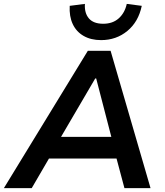

<svg xmlns="http://www.w3.org/2000/svg" viewBox="-45 -966 847 986"><path d="M-25 0 406 -705H523L728 0H594L542 -195L590 -152H170L231 -194L118 0ZM444 -563 252 -235 232 -263H564L534 -235L449 -563ZM474 -760Q422 -760 384.5 -781.5Q347 -803 328.5 -842.5Q310 -882 313 -936L391 -946Q388 -899 411.5 -871.5Q435 -844 485 -844Q534 -844 565 -872Q596 -900 606 -946L683 -936Q666 -854 609 -807Q552 -760 474 -760Z"/></svg>

Font: Nunito Sans 8pt
Style: Bold Italic
Weight: 700
Italic angle: -9°
Version: Version 3.101;gftools[0.9.27]